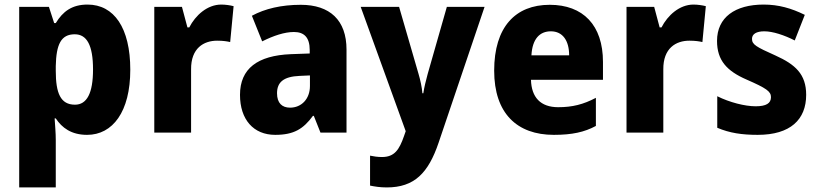

<svg xmlns="http://www.w3.org/2000/svg" viewBox="-20 -580 3582 840"><path d="M363 -560C295 -560 255 -530 224 -479H217L194 -550H64V240H224V32C224 1 221 -30 219 -62H224C251 -21 292 10 361 10C473 10 550 -91 550 -275C550 -458 479 -560 363 -560ZM307 -430C360 -430 387 -382 387 -276C387 -172 360 -122 308 -122C245 -122 224 -172 224 -270V-291C226 -386 247 -430 307 -430Z M948 -560C887 -560 835 -513 808 -460H800L776 -550H655V0H816V-276C815 -370 872 -402 930 -402C957 -402 974 -399 987 -396L1002 -553C987 -557 966 -560 948 -560Z M1296 -559C1211 -559 1139 -542 1082 -511L1127 -399C1177 -424 1225 -440 1266 -440C1310 -440 1335 -417 1335 -361V-346L1252 -343C1107 -337 1030 -280 1030 -165C1030 -57 1089 10 1184 10C1266 10 1307 -16 1349 -73H1353L1382 0H1496V-363C1496 -492 1423 -559 1296 -559ZM1291 -248 1336 -250V-204C1336 -146 1298 -109 1249 -109C1214 -109 1192 -129 1192 -172C1192 -220 1220 -245 1291 -248Z M1558 -550 1755 -6 1748 14C1727 75 1706 107 1651 107C1632 107 1613 104 1599 101V232C1619 236 1642 240 1672 240C1793 240 1854 177 1899 44L2100 -550H1935L1851 -256C1843 -227 1836 -198 1832 -172H1828C1826 -198 1819 -230 1811 -257L1726 -550Z M2385 -559C2235 -559 2142 -462 2142 -271C2142 -84 2242 10 2403 10C2483 10 2537 -2 2587 -29V-152C2532 -123 2484 -111 2422 -111C2345 -111 2305 -154 2303 -231H2618V-309C2618 -470 2531 -559 2385 -559ZM2390 -443C2442 -443 2470 -402 2470 -338H2305C2309 -411 2342 -443 2390 -443Z M3014 -560C2953 -560 2901 -513 2874 -460H2866L2842 -550H2721V0H2882V-276C2881 -370 2938 -402 2996 -402C3023 -402 3040 -399 3053 -396L3068 -553C3053 -557 3032 -560 3014 -560Z M3507 -165C3507 -256 3459 -298 3373 -337C3288 -375 3270 -385 3270 -410C3270 -431 3289 -443 3324 -443C3361 -443 3412 -426 3457 -403L3501 -515C3442 -544 3386 -560 3321 -560C3196 -560 3117 -504 3117 -401C3117 -315 3161 -269 3246 -232C3333 -194 3353 -180 3353 -155C3353 -128 3332 -115 3286 -115C3239 -115 3172 -132 3118 -159V-21C3172 2 3226 10 3295 10C3438 10 3507 -57 3507 -165Z"/></svg>

Font: Noto Sans Myanmar UI SemiCondensed ExtraBold
Style: Regular
Weight: 800
Width: 4
Designer: Monotype Design Team
Foundry: Monotype Imaging Inc.
Version: Version 2.103